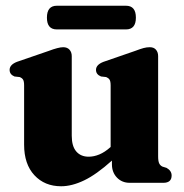

<svg xmlns="http://www.w3.org/2000/svg" viewBox="-20 -637 640 669"><path d="M64 -133V-339.5Q64 -354 60.2 -359.8Q56.5 -365.5 48.5 -368.5L30.5 -370.5Q13.5 -377.5 13.5 -393.5Q13.5 -411.5 39 -421.5L149.5 -459.5Q184 -472.5 200 -472.5Q214.5 -472.5 222.2 -463.8Q230 -455 230 -441.5V-164Q230 -127.5 245.8 -109.2Q261.5 -91 289 -91Q307.5 -91 326.5 -99Q345.5 -107 364.5 -124L365.5 -125V-339.5Q365.5 -354 361.5 -359.8Q357.5 -365.5 350 -368.5L332 -370.5Q314.5 -377.5 314.5 -393.5Q314.5 -411.5 340.5 -421.5L450.5 -459.5Q469 -466.5 480 -469.5Q491 -472.5 502 -472.5Q516 -472.5 523.5 -463.8Q531 -455 531 -441.5V-92.5Q531 -75 534.8 -67.5Q538.5 -60 546 -56.5L560.5 -52Q578 -42 578 -25.5Q578 0 549 0H432Q405 0 387.5 -18.2Q370 -36.5 370 -64.5V-77.5Q316 -29 273.2 -8.5Q230.5 12 193 12Q135.5 12 99.8 -26.5Q64 -65 64 -133ZM143.5 -575.5Q143.5 -617 178 -617H419Q453.5 -617 453.5 -575.5Q453.5 -534.5 419 -534.5H178Q143.5 -534.5 143.5 -575.5Z"/></svg>

Font: Fraunces 72pt S050
Style: Bold
Weight: 700
Version: Version 1.000; ttfautohint (v1.8.3)